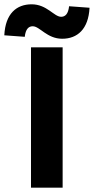

<svg xmlns="http://www.w3.org/2000/svg" viewBox="-67 -872 436 892"><path d="M77 0H224V-652H77ZM222 -692C292 -692 344 -736 349 -836L254 -843C250 -807 236 -794 217 -794C184 -794 151 -852 80 -852C10 -852 -42 -809 -47 -708L48 -701C52 -737 66 -750 85 -750C118 -750 151 -692 222 -692Z"/></svg>

Font: Giro Sans Regular
Style: Bold
Weight: 700
Designer: Paul D. Hunt
Foundry: Adobe Systems Incorporated
Version: Version 1.000;PS 1.0;hotconv 1.0.88;makeotf.lib2.5.647800